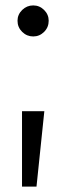

<svg xmlns="http://www.w3.org/2000/svg" viewBox="-20 -533 244 709"><path d="M61.3 -122.3H143.7L114.8 156H61.3ZM44.7 -456.4Q44.7 -479.3 61.9 -496.2Q79.2 -513 102.6 -513Q126 -513 142.9 -496.2Q159.8 -479.3 159.8 -456.4Q159.8 -432.2 142.9 -415.3Q126 -398.4 102.6 -398.4Q79.2 -398.4 61.9 -415.3Q44.7 -432.2 44.7 -456.4Z"/></svg>

Font: Lineal Thin
Style: Regular
Weight: 200
Designer: Created by Frank Adebiaye with contributions from Anton Moglia & Ariel Martín Pérez
Created by Frank ADEBIAYE with FontF
Foundry: Velvetyne Type Foundry
Version: Version 2.000;Glyphs 3.2 (3227)